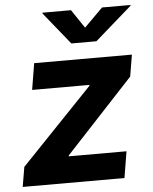

<svg xmlns="http://www.w3.org/2000/svg" viewBox="-54 -812 681 857"><g transform="rotate(-5 286.5 -383.5)"><path d="M12.9 0 27.9 -88.6 348.7 -423.7 349.4 -427.7H92.5L112 -545.9H549.9L533.7 -448.9L230 -122.2L229.3 -118.2H488.3L468.8 0ZM296.3 -767.1 352.2 -684 435.4 -767.1H563.1L562.4 -763.5L397.3 -619.1H285L168.3 -763.5L169 -767.1Z"/></g></svg>

Font: Inter Variable
Style: Italic
Weight: 400
Italic angle: -9.39999°
Designer: Rasmus Andersson
Foundry: rsms
Version: Version 4.001;git-9221beed3